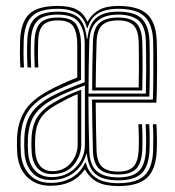

<svg xmlns="http://www.w3.org/2000/svg" viewBox="-20 -627 597 654"><path d="M383 -32.8Q339.2 -32.8 318.6 -51.1Q298 -69.5 296.5 -114.2Q295.2 -152.8 294.5 -199.6Q293.8 -246.5 293.5 -287.8H500.8Q502 -326.8 502.2 -369.4Q502.5 -412 502.2 -445.1Q502 -478.2 501.5 -489.2Q499 -547 471.1 -572Q443.2 -597 382.5 -597Q296 -596.8 278.8 -532.2H275.8Q260.2 -597 177.2 -597Q114.5 -597 88.9 -571.6Q63.2 -546.2 60.8 -489Q60 -467.8 60.1 -444.5Q60.2 -421.2 61.8 -397.2H49.5Q47.8 -425 47.8 -446.6Q47.8 -468.2 48.5 -489.5Q51 -552.2 79.8 -579.5Q108.5 -606.8 177.2 -606.8Q217.8 -606.8 241.4 -594.4Q265 -582 277 -554.5H279Q292.8 -579.5 317.6 -593.1Q342.5 -606.8 382.5 -606.8Q450 -606.8 480.5 -579.5Q511 -552.2 513.8 -489.2Q514.2 -480 514.6 -455.9Q515 -431.8 515 -400.1Q515 -368.5 514.5 -335.9Q514 -303.2 512.5 -277.2H306Q306.2 -237 306.9 -196.9Q307.5 -156.8 308.8 -114.8Q310.2 -75.8 327.5 -59.1Q344.8 -42.5 383 -42.5Q418.5 -42.5 434.4 -59.2Q450.2 -76 452.2 -114.8Q453.2 -135.2 452.9 -159.9Q452.5 -184.5 451.5 -204H463.8Q465 -182.5 465.2 -157.2Q465.5 -132 464.5 -114.2Q462.2 -70.5 443.4 -51.6Q424.5 -32.8 383 -32.8ZM383 -12.8Q329.8 -12.8 305.2 -34Q280.8 -55.2 275.8 -102.8H273.8Q263 -62.2 230.6 -38Q198.2 -13.8 154 -13.8Q111.8 -13.8 89.1 -39.5Q66.5 -65.2 63.5 -105.2Q61.8 -129.5 62.8 -155.2Q64.5 -208 86.2 -240.5Q108 -273 155.5 -298.8Q175.2 -309.5 206.4 -322.6Q237.5 -335.8 268.5 -347.2V-474.8Q268.5 -524.8 248.6 -551Q228.8 -577.2 177.2 -577.2Q128 -577.2 107.5 -556.1Q87 -535 85.2 -487.5Q84.5 -471 84.6 -446.6Q84.8 -422.2 86.2 -397.2H73.8Q72.5 -420.5 72.2 -444.9Q72 -469.2 72.8 -488.2Q75 -542.8 99.4 -565Q123.8 -587.2 177.2 -587.2Q225.5 -587.2 248 -566.4Q270.5 -545.5 275.8 -495.2H277.8Q282.8 -544 307.4 -565.6Q332 -587.2 382.5 -587.2Q438.5 -587.2 462.8 -563.6Q487 -540 489.2 -487.8Q489.8 -475.5 490.1 -444.9Q490.5 -414.2 490.2 -375Q490 -335.8 488.8 -298H281.2Q281.2 -253.8 282 -204.9Q282.8 -156 284.2 -113.8Q285.8 -64.2 310.2 -43.5Q334.8 -22.8 383 -22.8Q431 -22.8 452.8 -43.9Q474.5 -65 476.8 -113.8Q477.8 -131 477.6 -156.8Q477.5 -182.5 476 -204H488.2Q489.8 -183.2 489.9 -156.9Q490 -130.5 489.2 -113.2Q486.5 -60 462.1 -36.4Q437.8 -12.8 383 -12.8ZM281.5 -308.2H476.8Q477.8 -346.5 477.9 -383.6Q478 -420.8 477.6 -449Q477.2 -477.2 476.8 -488.5Q474.8 -539 450.9 -558.1Q427 -577.2 382.5 -577.2Q287.5 -577.2 284.2 -485.5Q283 -444.5 282.2 -398.4Q281.5 -352.2 281.5 -308.2ZM152.2 5.8Q103.5 5.8 73.2 -23.4Q43 -52.5 38.8 -104Q37 -129 38 -156.8Q40 -208.5 63 -247.1Q86 -285.8 145 -318Q164 -328.5 189.5 -340.2Q215 -352 243.2 -363V-474.8Q243.2 -513.2 230.6 -535.4Q218 -557.5 177.2 -557.5Q142.2 -557.5 126.6 -541.2Q111 -525 109.8 -486.5Q109.2 -469.8 109.2 -446.1Q109.2 -422.5 110.5 -397.2H98.2Q95.8 -447.2 97.5 -487Q99.2 -529.5 116.9 -548.4Q134.5 -567.2 177.2 -567.2Q226.5 -567.2 241.2 -541.4Q256 -515.5 256 -475V-354.8Q226.2 -343.5 198.4 -331.2Q170.5 -319 150.2 -308.5Q98.2 -281.5 75.2 -246.2Q52.2 -211 50.2 -156Q49.5 -127.8 51.2 -104.5Q54.5 -60 80.9 -32Q107.2 -4 153.5 -4Q193.8 -4 224.8 -22.1Q255.8 -40.2 269.2 -72.2H272.8Q280.5 -39 307.6 -21Q334.8 -3 383 -3Q444 -3 471.4 -28.6Q498.8 -54.2 501.5 -112.2Q502.2 -129.2 502.1 -156.4Q502 -183.5 500.8 -204H512.8Q514.2 -183.8 514.5 -156.8Q514.8 -129.8 513.8 -111.5Q510.5 -48.5 480.2 -20.9Q450 6.8 383 6.8Q338 6.8 311.8 -6.9Q285.5 -20.5 270.5 -49H268.5Q229.8 5.8 152.2 5.8ZM464.5 -318.8H293.8Q293.8 -357.5 294.6 -403.5Q295.5 -449.5 296.5 -484.5Q298 -531 319.2 -549.1Q340.5 -567.2 382.5 -567.2Q424.8 -567.2 443.8 -548.6Q462.8 -530 464.5 -487Q465 -476.8 465.4 -450.1Q465.8 -423.5 465.6 -388.8Q465.5 -354 464.5 -318.8ZM306 -329H452.5Q453.2 -363.5 453.2 -396.6Q453.2 -429.8 452.9 -454.4Q452.5 -479 452.2 -487.8Q450.8 -524.2 434.6 -540.9Q418.5 -557.5 382.5 -557.5Q345 -557.5 327.6 -540.8Q310.2 -524 309 -484.2Q307.8 -445.5 307 -406.6Q306.2 -367.8 306 -329ZM156.2 -23.8Q204.8 -23.8 237 -55.8Q269.2 -87.8 269.2 -136V-336Q238.8 -325 209.6 -312.5Q180.5 -300 160.8 -289Q119.2 -266.2 98.2 -236.1Q77.2 -206 75 -154.5Q73.8 -129.5 75.8 -105.8Q79.2 -66.5 100.4 -45.1Q121.5 -23.8 156.2 -23.8ZM157.2 -34Q126.5 -34 108.5 -53.5Q90.5 -73 88 -107.5Q86.2 -130.8 87.2 -152.8Q89 -201.2 108.1 -229.4Q127.2 -257.5 166 -279.5Q186.5 -291 209.5 -301.9Q232.5 -312.8 256.8 -321.5V-135.2Q256.8 -97.5 231.4 -65.8Q206 -34 157.2 -34ZM158 -44Q197.2 -44 220.9 -71.4Q244.5 -98.8 244.5 -134.8V-306.5Q227.8 -300 208.9 -290.2Q190 -280.5 171 -269.8Q132.8 -248 116.8 -221.6Q100.8 -195.2 99.5 -152.5Q98.8 -129.8 100.2 -108.2Q102.5 -78.2 117.6 -61.1Q132.8 -44 158 -44Z"/></svg>

Font: Big Shoulders Inline Text Light
Style: Regular
Weight: 300
Designer: Patric King
Foundry: XO Type Co
Version: Version 1.000